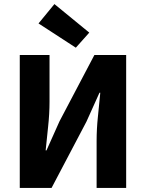

<svg xmlns="http://www.w3.org/2000/svg" viewBox="-20 -922 716 942"><path d="M77 0V-652H223V-422Q223 -364 216 -300Q209 -236 204 -184H208L272 -327L443 -652H599V0H454V-231Q454 -289 460.5 -351Q467 -413 472 -467H468L404 -325L233 0ZM352 -688 169 -807 247 -902 418 -762Z"/></svg>

Font: hySource Sans Pro
Style: Bold
Weight: 700
Designer: Paul D. Hunt
Foundry: Adobe Systems Incorporated
Version: Version 2.021;PS 2.000;hotconv 1.0.86;makeotf.lib2.5.63406